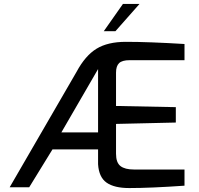

<svg xmlns="http://www.w3.org/2000/svg" viewBox="-20 -949 1009 973"><path d="M477 -117V-192H246L128 0H29L368 -585Q412 -667 469 -702Q526 -737 618 -737Q735 -737 915 -726V-644H637Q599 -644 583.5 -629Q568 -614 568 -581V-412L871 -406V-328L568 -321V-170Q568 -125 590.5 -107.5Q613 -90 658 -90H915V-8Q743 4 635 4Q559 4 520 -23.5Q481 -51 477 -117ZM477 -278V-599L291 -278ZM603 -929H687L565 -791H506Z"/></svg>

Font: Exo Medium
Style: Regular
Weight: 500
Designer: Natanael Gama
Foundry: Natanael Gama
Version: Version 1.500; ttfautohint (v1.6)